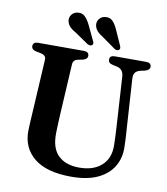

<svg xmlns="http://www.w3.org/2000/svg" viewBox="-98 -993 949 1093"><g transform="rotate(10 376.5 -447.0)"><path d="M593.5 -299.5 575.5 -595Q572.5 -636.5 535.5 -644.5L512.5 -649.5Q496.5 -653 490.5 -659.5Q484.5 -666 484.5 -676.5Q484.5 -700 514 -700H694.5Q724.5 -700 724.5 -676.5Q724.5 -657 696 -649.5L674 -645Q649 -639 640.8 -625.8Q632.5 -612.5 634 -591.5L652.5 -300Q654.5 -274.5 655.8 -249.8Q657 -225 657.5 -199Q659 -136.5 629.5 -87.5Q600 -38.5 539.8 -10.2Q479.5 18 388 18Q245 18 173 -40.5Q101 -99 102.5 -198Q103 -215.5 104.5 -246.8Q106 -278 109 -322L125.5 -612Q127.5 -638 94 -644.5L69 -649.5Q41 -655.5 41 -676Q41 -700 71 -700H334.5Q364.5 -700 364.5 -676Q364.5 -656 336 -649.5L310.5 -644.5Q283 -639 281.5 -613L265 -322Q263 -287.5 262 -259.2Q261 -231 260.5 -209Q259.5 -123 302.8 -82Q346 -41 423.5 -41Q505.5 -41 552.2 -83.2Q599 -125.5 597.5 -199.5Q597 -234.5 595.8 -257.2Q594.5 -280 593.5 -299.5ZM494 -851 532.5 -765Q540 -748 531.5 -741Q520.5 -732 504.5 -742L429 -795.5Q406.5 -809 393.2 -824Q380 -839 377.5 -859.5Q376 -879 388.8 -894.2Q401.5 -909.5 424 -911.5Q449.5 -913.5 465.5 -896.8Q481.5 -880 494 -851ZM335.5 -851 376 -765.5Q379.5 -758.5 380.5 -752.2Q381.5 -746 376.5 -741.5Q366.5 -732.5 349.5 -741L273.5 -793Q249.5 -806 236 -820.2Q222.5 -834.5 219 -854.5Q216.5 -874.5 228.8 -890Q241 -905.5 262.5 -908.5Q288 -912 304.8 -895.8Q321.5 -879.5 335.5 -851Z"/></g></svg>

Font: Fraunces 9pt SemiBold
Style: Regular
Weight: 600
Version: Version 1.000;[b76b70a41]